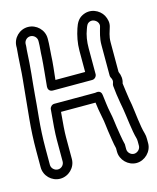

<svg xmlns="http://www.w3.org/2000/svg" viewBox="-124 -802 821 1005"><g transform="rotate(-15 287.0 -299.5)"><path d="M84 44C65 44 49 28 49 10V-79C49 -136 52 -191 57 -242C62 -294 66 -334 68 -363C75 -448 83 -497 88 -604C89 -615 90 -620 90 -626V-633C90 -651 105 -667 124 -667C143 -667 159 -651 159 -633V-626C159 -600 155 -578 154 -543C152 -506 143 -423 140 -389C139 -378 145 -362 165 -362H378C393 -362 403 -376 403 -387V-527C403 -563 408 -596 420 -627C426 -644 430 -653 439 -658C465 -673 497 -647 490 -622C482 -593 472 -564 472 -527V-361C472 -357 473 -353 475 -349C482 -337 483 -328 478 -316C476 -312 476 -307 476 -303C479 -272 483 -240 489 -208L495 -175C503 -129 510 -51 523 -7C524 -4 525 3 525 11V34C525 52 508 68 490 68C472 68 456 52 456 34V11C456 8 456 5 455 3C451 -9 440 -76 438 -91C433 -122 433 -138 425 -174C418 -206 415 -241 411 -270C410 -282 404 -297 382 -294C378 -293 375 -293 372 -293H154C141 -293 130 -282 129 -270C122 -196 118 -143 118 -108V10C118 28 103 44 84 44ZM490 118C535 118 575 79 575 34V11C575 -1 574 -11 571 -21C558 -64 552 -139 545 -183L539 -216C534 -246 531 -275 527 -303C534 -324 532 -345 522 -367V-527C522 -562 532 -582 539 -608C545 -628 540 -650 530 -669C511 -703 462 -728 415 -702C393 -690 382 -670 373 -643C361 -607 353 -568 353 -527V-412H192C196 -449 203 -507 204 -541C206 -578 209 -597 209 -626V-633C209 -679 170 -717 124 -717C78 -717 40 -679 40 -633V-626C34 -565 32 -494 28 -461C19 -376 17 -343 7 -247C2 -194 -1 -138 -1 -79V10C-1 56 37 94 83 94C129 94 168 56 168 10V-108C168 -137 171 -179 177 -243H364C367 -216 371 -194 377 -164C385 -126 384 -115 389 -83C392 -64 400 -5 406 15V34C406 79 445 118 490 118Z"/></g></svg>

Font: AppleStorm
Style: XbdOut
Weight: 800
Foundry: Cannot Into Space Fonts
Version: Version 1.01